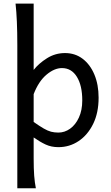

<svg xmlns="http://www.w3.org/2000/svg" viewBox="-20 -801 611 1061"><path d="M65.9 -781.2H166V-414.6Q194.3 -450.7 239.7 -479.2Q285.2 -507.8 339.4 -507.8Q395 -507.8 436.8 -476.1Q478.5 -444.3 501.7 -388.7Q524.9 -333 524.9 -261.2Q524.9 -177.7 494.9 -116.5Q464.8 -55.2 414.6 -21.5Q364.3 12.2 302.7 12.2Q263.7 12.2 232.2 -2.4Q200.7 -17.1 166 -41.5Q166 -13.2 166 4.4Q166 22 166 37.1Q166 52.2 166 73.2Q166 131.8 168.9 169.9Q171.9 208 178.2 239.3H75.7V-551.8Q75.7 -694.8 65.9 -781.2ZM166 -280.8V-127Q199.7 -103.5 221.7 -90.8Q243.7 -78.1 262 -73.2Q280.3 -68.4 302.7 -68.4Q337.4 -68.4 367.4 -89.8Q397.5 -111.3 416 -151.4Q434.6 -191.4 434.6 -246.6Q434.6 -328.1 404.8 -376.5Q375 -424.8 322.3 -424.8Q280.3 -424.8 236.8 -388.2Q193.4 -351.6 166 -280.8Z"/></svg>

Font: Andika LitF DSA DSG
Style: Regular
Weight: 400
Designer: Victor Gaultney, Annie Olsen, Julie Remington, Don Collingsworth, Eric Hays, Becca Hirsbrunner
Foundry: SIL International
Version: Version 6.200 ; LitF DSA DSG; ttfautohint (v1.8.3.10-c5d8)